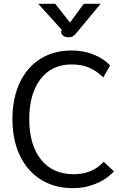

<svg xmlns="http://www.w3.org/2000/svg" viewBox="-20 -974 661 1004"><path d="M45 0ZM45 -351Q45 -459 82.5 -540Q120 -621 190 -665.5Q260 -710 355 -710Q415 -710 467.5 -689.5Q520 -669 556 -632L520 -569Q487 -602 448 -619.5Q409 -637 355 -637Q250 -637 191.5 -560Q133 -483 133 -351Q133 -217 194 -140Q255 -63 365 -63Q464 -63 522 -128L576 -78Q537 -36 480.5 -13Q424 10 363 10Q265 10 193.5 -35Q122 -80 83.5 -161.5Q45 -243 45 -351ZM301 -813 303 -818 180 -954H269L346 -856L418 -954H506L380 -802Q369 -789 360.5 -784Q352 -779 339 -779Q317 -779 306.5 -790.5Q296 -802 301 -813Z"/></svg>

Font: Niramit
Style: Regular
Weight: 400
Version: Version 1.000; ttfautohint (v1.6)